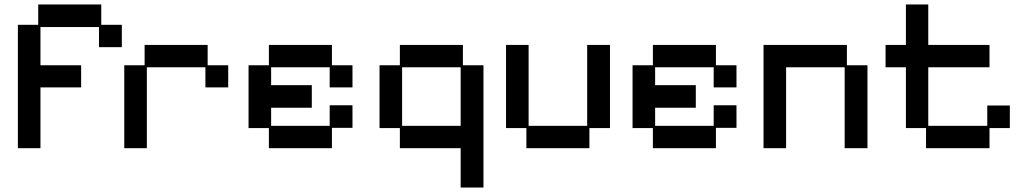

<svg xmlns="http://www.w3.org/2000/svg" viewBox="-20 -651 4599 859"><path d="M60 12V-540H151V-631H433V-540H525V-440H423V-530H161V-359H343V-260H161V12Z M536 12V-359H627V-450H909V-359H1001V-260H899V-350H637V12Z M1183 12V-78H1092V-359H1183V-450H1465V-359H1557V-260H1455V-350H1193V-270H1375V-169H1193V-88H1455V-180H1557V-79H1465V12Z M2041 188V12H1769V-78H1678V-359H1769V-450H2051V-359H2143V188ZM1779 -88H2041V-350H1779Z M2335 12V-78H2244V-450H2345V-88H2607V-450H2709V-78H2617V12Z M2901 12V-78H2810V-359H2901V-450H3183V-359H3275V-260H3173V-350H2911V-270H3093V-169H2911V-88H3173V-180H3275V-79H3183V12Z M3396 12V-450H3769V-359H3861V12H3759V-350H3497V12Z M4123 12V-78H4033V-350H3942V-450H4033V-631H4133V-450H4407V-350H4133V-88H4397V-179H4498V-78H4407V12Z"/></svg>

Font: Pixelify Sans
Style: Regular
Weight: 400
Designer: Stefie Justprince
Foundry: Typecalism Foundryline
Version: Version 1.000;February 13, 2025;FontCreator 15.0.0.3015 64-b